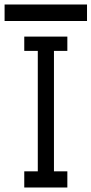

<svg xmlns="http://www.w3.org/2000/svg" viewBox="-59 -833 406 853"><path d="M-38.6 -739.7V-813H327.6V-739.7ZM108.9 -606.9H48.8V-670.4H240.2V-606.9H180.7V-71.8H240.2V0H48.8V-71.8H108.9Z"/></svg>

Font: Eligible
Style: Regular
Weight: 500
Version: Version 1.1